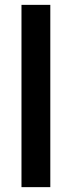

<svg xmlns="http://www.w3.org/2000/svg" viewBox="-20 -770 295 790"><path d="M187 0H68.4V-750H187Z"/></svg>

Font: Roboto-o Medium
Style: Regular
Weight: 500
Designer: Google
Version: Version 2.134; 2016; ttfautohint (v1.6)